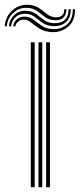

<svg xmlns="http://www.w3.org/2000/svg" viewBox="-72 -775 331 795"><path d="M119 0V-600H134.8V0ZM55.5 0V-600H71.5V0ZM87.2 0V-600H103V0ZM-52.5 -666Q-49.5 -706.5 -20.6 -732.2Q8.2 -758 48 -754.8Q73.8 -752.8 90.6 -740.9Q107.5 -729 122 -717.2Q136.5 -705.5 155 -703.8Q172.5 -701.8 183.4 -709.5Q194.2 -717.2 194.2 -737H203Q203.2 -712 188.9 -700.6Q174.5 -689.2 151.8 -691.5Q129 -693 113.6 -704.9Q98.2 -716.8 83 -728.6Q67.8 -740.5 45.2 -742.2Q10.2 -745.5 -15.4 -723.1Q-41 -700.8 -43.8 -666ZM-35 -666Q-32.8 -695 -11.4 -714.1Q10 -733.2 40.5 -730Q62.8 -728.2 78.4 -716.2Q94 -704.2 109.8 -692.5Q125.5 -680.8 148 -679.2Q176.8 -677 194.5 -691.4Q212.2 -705.8 212 -737H220.8Q221.2 -700 199.8 -682.2Q178.2 -664.5 145.8 -667Q121 -668.5 104.4 -680.4Q87.8 -692.2 72.9 -704.1Q58 -716 38.5 -717.8Q11.5 -720.5 -6.4 -704.8Q-24.2 -689 -26 -666ZM-17.2 -666Q-16 -683 -1.6 -695.5Q12.8 -708 35.8 -705.8Q53.8 -704 68.9 -692Q84 -680 101.2 -668.1Q118.5 -656.2 142.8 -654.8Q179 -652 204.5 -673.1Q230 -694.2 229.5 -737H238.5Q239 -688.2 209.5 -663.9Q180 -639.5 140.2 -642.2Q112.5 -644 93 -656Q73.5 -668 59.1 -679.9Q44.8 -691.8 32.2 -693.5Q16.2 -695.5 4.2 -686.4Q-7.8 -677.2 -8.2 -666Z"/></svg>

Font: Big Shoulders Inline Text
Style: Regular
Weight: 400
Designer: Patric King
Foundry: XO Type Co
Version: Version 1.000